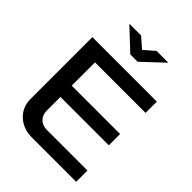

<svg xmlns="http://www.w3.org/2000/svg" viewBox="-246 -1006 1131 1131"><g transform="rotate(45 320.0 -440.0)"><path d="M59 -670V-153C59 -67 127 0 224 0H594V-94H254C208 -94 175 -127 175 -172V-288H578V-382H175V-576H596V-670ZM157 -880 289 -756H350L482 -880H384L319 -824L255 -880Z"/></g></svg>

Font: LT Wave Medium
Style: Regular
Weight: 500
Designer: Daniel Lyons
Version: Version 2.5 (Glyphs App)